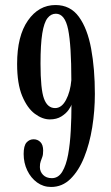

<svg xmlns="http://www.w3.org/2000/svg" viewBox="-20 -731 441 763"><path d="M200.5 -711Q259.5 -711 293.5 -664.2Q327.5 -617.5 342.2 -537.5Q357 -457.5 357 -357.5Q357 -290.5 346.5 -225Q336 -159.5 314.5 -106Q293 -52.5 260.2 -20.2Q227.5 12 183 12Q152 12 127.2 -6Q102.5 -24 88.2 -54Q74 -84 74 -119Q74 -152 85.5 -164.8Q97 -177.5 113.5 -177.5Q129.5 -177.5 140.5 -166.5Q151.5 -155.5 151.5 -132.5Q151.5 -116.5 148.2 -107.5Q145 -98.5 141.8 -90Q138.5 -81.5 138.5 -67Q138.5 -49 151.2 -36Q164 -23 186 -23Q212 -23 227.5 -48.8Q243 -74.5 250.8 -117.2Q258.5 -160 261.2 -211.8Q264 -263.5 264 -315.5Q262.5 -308.5 252.5 -294.2Q242.5 -280 223.8 -268.2Q205 -256.5 178 -256.5Q148.5 -256.5 118.5 -278.8Q88.5 -301 68.2 -349.5Q48 -398 48 -477Q48 -588 91 -649.5Q134 -711 200.5 -711ZM202 -676.5Q182.5 -676.5 168.8 -659Q155 -641.5 148 -598.2Q141 -555 141 -478Q141 -376.5 154.8 -339Q168.5 -301.5 199 -301.5Q225 -301.5 242.2 -333.8Q259.5 -366 263.5 -412.5Q263.5 -551 250.8 -613.8Q238 -676.5 202 -676.5Z"/></svg>

Font: Imbue 10pt Medium
Style: Regular
Weight: 500
Designer: Tyler Finck
Foundry: Etcetera Type Company
Version: Version 1.102; ttfautohint (v1.8.3)